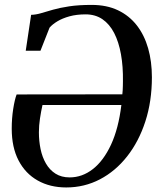

<svg xmlns="http://www.w3.org/2000/svg" viewBox="-20 -772 678 802"><path d="M87.5 -560 110 -710Q130 -710.5 151.8 -717Q173.5 -723.5 201.5 -731.5Q229.5 -739.5 268.8 -745.5Q308 -751.5 363 -751.5Q426 -751.5 473 -729Q520 -706.5 551.5 -666Q583 -625.5 598.8 -570.2Q614.5 -515 614.5 -449.5Q614.5 -349 587.2 -265Q560 -181 511.2 -119Q462.5 -57 397.5 -23Q332.5 11 256.5 11Q189 11 137.5 -18Q86 -47 57.5 -101.8Q29 -156.5 29 -234.5Q29 -277.5 35.2 -317.2Q41.5 -357 49.5 -377.5L491 -378Q492 -386 492.5 -395Q493 -404 493.2 -413.2Q493.5 -422.5 493.5 -432Q494.5 -494.5 485.2 -545.8Q476 -597 456.8 -634.2Q437.5 -671.5 407.8 -691.8Q378 -712 337.5 -712Q300 -712 270.2 -703.8Q240.5 -695.5 219.8 -683Q199 -670.5 187 -656.5L149 -560ZM487 -333.5H157.5Q151.5 -307 147 -277.2Q142.5 -247.5 142.5 -219.5Q142.5 -183 149.5 -149.2Q156.5 -115.5 172 -88.8Q187.5 -62 212 -46.5Q236.5 -31 271 -31Q323.5 -31 368 -65.8Q412.5 -100.5 443.8 -167.8Q475 -235 487 -333.5Z"/></svg>

Font: Merriweather 72pt Medium
Style: Italic
Weight: 500
Italic angle: -7.8°
Version: Version 2.101